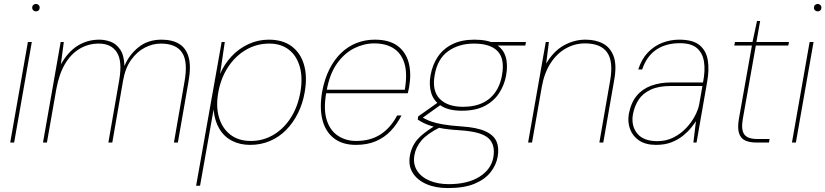

<svg xmlns="http://www.w3.org/2000/svg" viewBox="-20 -726 4204 978"><path d="M32 0 122 -512H142L52 0ZM163 -668Q156 -668 150 -673Q144 -678 144 -687Q144 -696 150 -701Q156 -706 163 -706Q170 -706 176 -701Q182 -696 182 -687Q182 -678 176.5 -673Q171 -668 163 -668Z M199 0 289 -512H305L290 -398Q326 -462 375.5 -493Q425 -524 486 -524Q515 -524 543.5 -513.5Q572 -503 592 -474Q612 -445 614 -390Q637 -446 685 -485Q733 -524 803 -524Q857 -524 892.5 -502.5Q928 -481 941 -434Q954 -387 940 -309L886 0H866L920 -311Q938 -412 907.5 -458Q877 -504 799 -504Q757 -504 717 -483Q677 -462 647.5 -420.5Q618 -379 607 -316L552 0H532L587 -316Q604 -414 575.5 -459Q547 -504 483 -504Q430 -504 385.5 -477.5Q341 -451 311 -400Q281 -349 267 -273L219 0Z M979 220 1109 -512H1125L1101 -349Q1122 -399 1159.5 -439Q1197 -479 1246 -501.5Q1295 -524 1349 -524Q1421 -524 1466.5 -489.5Q1512 -455 1529 -394.5Q1546 -334 1532 -256Q1522 -198 1497.5 -149Q1473 -100 1437.5 -64Q1402 -28 1355.5 -8Q1309 12 1254 12Q1202 12 1161.5 -9Q1121 -30 1097 -70.5Q1073 -111 1068 -168L999 220ZM1258 -8Q1319 -8 1371 -38Q1423 -68 1459.5 -123.5Q1496 -179 1510 -256Q1523 -332 1506.5 -388Q1490 -444 1450 -474Q1410 -504 1352 -504Q1287 -504 1232.5 -472Q1178 -440 1141.5 -384Q1105 -328 1092 -256Q1079 -184 1095.5 -128Q1112 -72 1153.5 -40Q1195 -8 1258 -8Z M1793 12Q1724 12 1680.5 -22Q1637 -56 1622 -117Q1607 -178 1621 -259Q1633 -324 1658 -373.5Q1683 -423 1718 -456.5Q1753 -490 1796.5 -507Q1840 -524 1889 -524Q1963 -524 2005.5 -492Q2048 -460 2062 -405.5Q2076 -351 2064 -283Q2063 -274 2061 -267.5Q2059 -261 2057 -251H1631L1634 -269H2042Q2056 -352 2040 -403.5Q2024 -455 1984.5 -480Q1945 -505 1886 -505Q1835 -505 1785 -480.5Q1735 -456 1697 -403Q1659 -350 1644 -265L1642 -255Q1627 -170 1644 -115.5Q1661 -61 1701.5 -34.5Q1742 -8 1794 -8Q1867 -8 1918.5 -41.5Q1970 -75 2003 -138H2025Q2003 -94 1971 -60Q1939 -26 1895 -7Q1851 12 1793 12Z M2262 232Q2198 232 2151.5 211.5Q2105 191 2082 154Q2059 117 2068 66Q2074 35 2088 10Q2102 -15 2129.5 -38.5Q2157 -62 2202 -89L2222 -78Q2155 -44 2126.5 -10Q2098 24 2091 64Q2083 108 2103.5 141.5Q2124 175 2166.5 193.5Q2209 212 2266 212Q2362 212 2422 174.5Q2482 137 2493 75Q2504 11 2468 -22Q2432 -55 2327 -62Q2276 -65 2240.5 -70.5Q2205 -76 2180 -83.5Q2155 -91 2138 -99.5Q2121 -108 2108 -117L2110 -133L2212 -205L2233 -198L2123 -119L2119 -133Q2132 -128 2145.5 -120.5Q2159 -113 2179.5 -106Q2200 -99 2236 -92.5Q2272 -86 2331 -82Q2409 -77 2452 -57.5Q2495 -38 2509 -5.5Q2523 27 2515 72Q2508 114 2479 151Q2450 188 2397 210Q2344 232 2262 232ZM2333 -162Q2267 -162 2228.5 -186Q2190 -210 2177 -251Q2164 -292 2173 -342Q2183 -397 2210.5 -437.5Q2238 -478 2284.5 -501Q2331 -524 2397 -524Q2466 -524 2504.5 -501Q2543 -478 2555.5 -437.5Q2568 -397 2558 -342Q2549 -292 2522 -251Q2495 -210 2448.5 -186Q2402 -162 2333 -162ZM2338 -182Q2424 -182 2474 -224.5Q2524 -267 2537 -343Q2552 -426 2515 -465Q2478 -504 2394 -504Q2317 -504 2262.5 -465Q2208 -426 2194 -343Q2180 -263 2220 -222.5Q2260 -182 2338 -182ZM2485 -494 2479 -512H2659L2656 -494Z M2670 0 2760 -512H2776L2762 -402Q2800 -466 2852.5 -495Q2905 -524 2962 -524Q3015 -524 3052.5 -503.5Q3090 -483 3106 -438.5Q3122 -394 3109 -321L3053 0H3033L3088 -316Q3105 -413 3072.5 -459Q3040 -505 2960 -505Q2908 -505 2862.5 -479.5Q2817 -454 2785 -405Q2753 -356 2740 -285L2690 0Z M3322 12Q3269 12 3236 -10Q3203 -32 3189.5 -68Q3176 -104 3183 -145Q3194 -203 3223 -238Q3252 -273 3297 -289.5Q3342 -306 3398 -306H3561Q3573 -367 3566 -411.5Q3559 -456 3530 -481Q3501 -506 3443 -506Q3372 -506 3323 -473Q3274 -440 3251 -372H3231Q3248 -425 3280 -458.5Q3312 -492 3353.5 -508Q3395 -524 3440 -524Q3510 -524 3544 -495.5Q3578 -467 3585.5 -418Q3593 -369 3582 -309L3528 0H3512L3525 -109Q3517 -96 3500.5 -75.5Q3484 -55 3459.5 -35Q3435 -15 3401 -1.5Q3367 12 3322 12ZM3329 -7Q3373 -7 3410 -25.5Q3447 -44 3474.5 -73Q3502 -102 3519.5 -135Q3537 -168 3542 -197L3558 -288H3398Q3334 -288 3294 -269Q3254 -250 3233 -218Q3212 -186 3204 -144Q3194 -86 3225.5 -46.5Q3257 -7 3329 -7Z M3833 0Q3797 0 3774.5 -11Q3752 -22 3744 -49Q3736 -76 3744 -122L3810 -494H3720L3724 -512H3813L3836 -619H3852L3833 -512H3999L3995 -494H3830L3764 -122Q3754 -67 3770.5 -42.5Q3787 -18 3837 -18H3900L3897 0Z M4014 0 4104 -512H4124L4034 0ZM4145 -668Q4138 -668 4132 -673Q4126 -678 4126 -687Q4126 -696 4132 -701Q4138 -706 4145 -706Q4152 -706 4158 -701Q4164 -696 4164 -687Q4164 -678 4158.5 -673Q4153 -668 4145 -668Z"/></svg>

Font: DM Sans 12pt Thin
Style: Italic
Weight: 250
Italic angle: -10°
Version: Version 4.004;gftools[0.9.30]